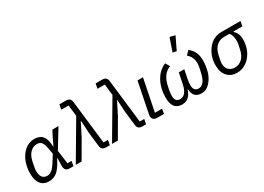

<svg xmlns="http://www.w3.org/2000/svg" viewBox="-10 -1556 3228 2344"><g transform="rotate(-30 1603.5 -384.0)"><path d="M567 -68 554 0H503Q431 0 432 -74L434 -184H430Q374 -72 323.5 -30Q273 12 209 12Q132 12 91.5 -38.5Q51 -89 51 -185Q51 -271 79.5 -347.5Q108 -424 167 -476Q226 -528 303 -528Q380 -528 418.5 -481.5Q457 -435 460 -332H464L518 -446L555 -516H641L483 -257L509 -68ZM222 -58Q255 -58 286 -82Q317 -106 359 -174L412 -258L397 -343Q385 -409 363.5 -433.5Q342 -458 302 -458Q247 -458 206 -416.5Q165 -375 150 -301L135 -226Q130 -198 130 -175Q130 -58 222 -58Z M891 -516 873 -672H770L783 -740H876Q939 -740 946 -680L1017 -68H1080L1067 0H1014Q950 0 944 -60L921 -258L911 -431H906L819 -258L669 0H587Z M1402 -516 1384 -672H1281L1294 -740H1387Q1450 -740 1457 -680L1528 -68H1591L1578 0H1525Q1461 0 1455 -60L1432 -258L1422 -431H1417L1330 -258L1180 0H1098Z M1843 -68 1830 0H1736Q1702 0 1684 -17Q1666 -34 1666 -63Q1666 -72 1669 -87L1755 -516H1832L1742 -68Z M2433 -762 2348 -585 2296 -597 2359 -780ZM2318 -349 2292 -219Q2284 -177 2284 -143Q2284 -57 2356 -57Q2397 -57 2428 -96.5Q2459 -136 2479 -234L2488 -278Q2494 -305 2494 -334Q2494 -423 2429 -476L2479 -528Q2526 -491 2548 -444Q2570 -397 2570 -328Q2570 -249 2548 -173.5Q2526 -98 2475.5 -43Q2425 12 2356 12Q2240 12 2234 -115H2230Q2189 12 2085 12Q1947 12 1947 -159Q1947 -290 2001 -389Q2055 -488 2151 -528L2186 -469Q2126 -444 2091.5 -395Q2057 -346 2040 -265L2031 -219Q2023 -177 2023 -143Q2023 -57 2093 -57Q2183 -57 2212 -207L2241 -349Z M3194 -448H3069L3067 -441Q3122 -395 3122 -304Q3122 -223 3089.5 -151Q3057 -79 2995.5 -33.5Q2934 12 2858 12Q2774 12 2723 -43Q2672 -98 2672 -200Q2672 -326 2746.5 -421Q2821 -516 2936 -516H3207ZM3011 -448H2936Q2872 -448 2827 -406Q2782 -364 2766 -286L2753 -223Q2748 -198 2748 -178Q2748 -123 2779.5 -90Q2811 -57 2868 -57Q2925 -57 2969 -99Q3013 -141 3028 -218L3041 -281Q3046 -306 3046 -326Q3046 -408 3011 -448Z"/></g></svg>

Font: Aneliza
Style: Italic
Weight: 400
Italic angle: -11.31°
Designer: Mike Abbink, Paul van der Laan, Pieter van Rosmalen
Foundry: Bold Monday
Version: Version 3.0